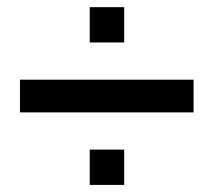

<svg xmlns="http://www.w3.org/2000/svg" viewBox="-20 -607 601 539"><path d="M36.1 -291.5V-383.3H523.4V-291.5ZM231.9 -87.9V-187H328.6V-87.9ZM231.9 -487.8V-586.9H328.6V-487.8Z"/></svg>

Font: Roboto Slab LO
Style: Regular
Weight: 400
Designer: Google
Version: Version 2.000